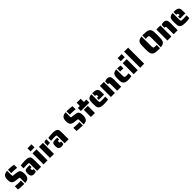

<svg xmlns="http://www.w3.org/2000/svg" viewBox="883 -3503 6271 6271"><g transform="rotate(-45 4018.5 -367.5)"><path d="M423 -541Q377 -543 349 -543Q313 -543 281 -541V-696H306Q388 -696 476 -685Q504 -681 539 -674V-530Q506 -534 423 -541ZM374 -203Q374 -224 371 -233.5Q368 -243 361 -246.5Q354 -250 337 -252L214 -267Q105 -279 67 -338Q50 -363 44 -399Q38 -435 38 -487Q38 -598 95 -647Q141 -687 239 -694V-493Q239 -480 240 -471Q241 -462 244 -457Q247 -451 254 -448.5Q261 -446 275 -445L413 -428Q456 -422 483 -413Q510 -404 529 -385Q574 -338 574 -218Q574 -91 518 -40Q493 -17 457.5 -6.5Q422 4 374 7ZM135 -1Q84 -6 58 -11V-157Q117 -152 193 -147Q241 -145 261 -145Q315 -145 332 -148V8H321Q221 8 135 -1Z M930 -316Q930 -342 928 -353Q926 -364 916 -369Q907 -374 882 -376Q867 -377 817 -377Q769 -377 728 -373L675 -370V-500Q769 -518 878 -518Q962 -518 1009.5 -506Q1057 -494 1081 -468Q1102 -444 1108.5 -407Q1115 -370 1115 -304V0H930ZM647 -148Q647 -196 654 -225.5Q661 -255 678 -272Q695 -290 725 -297.5Q755 -305 804 -305L888 -303V-214H878Q855 -214 848 -213Q828 -212 827 -194Q826 -188 826 -169Q826 -154 827.5 -146Q829 -138 833 -133Q838 -126 848 -125Q862 -123 878 -123H888V-21Q866 -4 841.5 1.5Q817 7 782 7Q713 7 680 -31.5Q647 -70 647 -148Z M1227 -743H1412V-599H1227ZM1227 -510H1412V0H1227Z M1753 -481Q1774 -501 1802.5 -509.5Q1831 -518 1873 -518V-351Q1828 -351 1799.5 -345Q1771 -339 1753 -324ZM1526 -510H1711V0H1526Z M2202 -316Q2202 -342 2200 -353Q2198 -364 2188 -369Q2179 -374 2154 -376Q2139 -377 2089 -377Q2041 -377 2000 -373L1947 -370V-500Q2041 -518 2150 -518Q2234 -518 2281.5 -506Q2329 -494 2353 -468Q2374 -444 2380.5 -407Q2387 -370 2387 -304V0H2202ZM1919 -148Q1919 -196 1926 -225.5Q1933 -255 1950 -272Q1967 -290 1997 -297.5Q2027 -305 2076 -305L2160 -303V-214H2150Q2127 -214 2120 -213Q2100 -212 2099 -194Q2098 -188 2098 -169Q2098 -154 2099.5 -146Q2101 -138 2105 -133Q2110 -126 2120 -125Q2134 -123 2150 -123H2160V-21Q2138 -4 2113.5 1.5Q2089 7 2054 7Q1985 7 1952 -31.5Q1919 -70 1919 -148Z M3125 -541Q3079 -543 3051 -543Q3015 -543 2983 -541V-696H3008Q3090 -696 3178 -685Q3206 -681 3241 -674V-530Q3208 -534 3125 -541ZM3076 -203Q3076 -224 3073 -233.5Q3070 -243 3063 -246.5Q3056 -250 3039 -252L2916 -267Q2807 -279 2769 -338Q2752 -363 2746 -399Q2740 -435 2740 -487Q2740 -598 2797 -647Q2843 -687 2941 -694V-493Q2941 -480 2942 -471Q2943 -462 2946 -457Q2949 -451 2956 -448.5Q2963 -446 2977 -445L3115 -428Q3158 -422 3185 -413Q3212 -404 3231 -385Q3276 -338 3276 -218Q3276 -91 3220 -40Q3195 -17 3159.5 -6.5Q3124 4 3076 7ZM2837 -1Q2786 -6 2760 -11V-157Q2819 -152 2895 -147Q2943 -145 2963 -145Q3017 -145 3034 -148V8H3023Q2923 8 2837 -1Z M3322 -510H3416V-658H3601V-510H3713V-369H3322ZM3416 -329H3601V0H3416Z M3994 -305H4064Q4064 -361 4053 -377Q4047 -386 4037 -388.5Q4027 -391 4008 -391H3994V-518H4008Q4094 -518 4140.5 -504Q4187 -490 4209 -458Q4229 -430 4233.5 -386Q4238 -342 4238 -254V-214H3994ZM3805 -57Q3782 -87 3775 -131.5Q3768 -176 3768 -254Q3768 -326 3773 -368.5Q3778 -411 3794 -441Q3812 -474 3849.5 -492.5Q3887 -511 3952 -516V-214Q3952 -180 3955 -165.5Q3958 -151 3969 -144Q3981 -136 4006 -135Q4038 -133 4074 -133Q4138 -133 4167 -136L4218 -140V-11Q4178 1 4108 5Q4074 8 4028 8Q3936 8 3883.5 -7.5Q3831 -23 3805 -57Z M4629 -241Q4629 -294 4628 -311Q4626 -339 4623 -348Q4619 -358 4609 -360.5Q4599 -363 4577 -363H4567V-488Q4606 -517 4669 -517Q4759 -517 4790 -462Q4804 -438 4809 -403.5Q4814 -369 4814 -319V0H4629ZM4340 -510H4525V0H4340Z M5259 -373Q5234 -377 5187 -377Q5156 -377 5143 -373V-518Q5214 -517 5290 -500V-370ZM4944 -67Q4924 -99 4918.5 -142Q4913 -185 4913 -254Q4913 -317 4918 -359Q4923 -401 4939 -433Q4958 -470 4996.5 -490.5Q5035 -511 5101 -516V-255Q5101 -211 5103.5 -189Q5106 -167 5114 -155Q5123 -143 5139.5 -138Q5156 -133 5187 -133Q5240 -133 5260 -136L5294 -140V-10Q5220 8 5136 8Q5058 8 5012 -11Q4966 -30 4944 -67Z M5393 -743H5578V-599H5393ZM5393 -510H5578V0H5393Z M5692 -743H5877V0H5692Z M6641 -344Q6641 -431 6640 -458Q6638 -499 6629 -517.5Q6620 -536 6600 -540Q6580 -543 6543 -543Q6500 -543 6487 -539V-695Q6496 -696 6514 -696H6543Q6655 -696 6716.5 -678.5Q6778 -661 6806 -621Q6832 -584 6838.5 -524Q6845 -464 6845 -344Q6845 -239 6840.5 -182.5Q6836 -126 6818 -89Q6798 -47 6756.5 -25Q6715 -3 6641 4ZM6333 -24Q6300 -40 6281 -67Q6262 -94 6253 -134Q6245 -169 6243 -214.5Q6241 -260 6241 -344Q6241 -449 6245.5 -505Q6250 -561 6268 -599Q6288 -640 6329 -662Q6370 -684 6445 -692V-344Q6445 -285 6447 -231Q6449 -190 6457.5 -171Q6466 -152 6486 -149Q6503 -145 6543 -145Q6584 -145 6599 -148V7Q6590 8 6572 8H6543Q6397 8 6333 -24Z M7238 -241Q7238 -294 7237 -311Q7235 -339 7232 -348Q7228 -358 7218 -360.5Q7208 -363 7186 -363H7176V-488Q7215 -517 7278 -517Q7368 -517 7399 -462Q7413 -438 7418 -403.5Q7423 -369 7423 -319V0H7238ZM6949 -510H7134V0H6949Z M7748 -305H7818Q7818 -361 7807 -377Q7801 -386 7791 -388.5Q7781 -391 7762 -391H7748V-518H7762Q7848 -518 7894.5 -504Q7941 -490 7963 -458Q7983 -430 7987.5 -386Q7992 -342 7992 -254V-214H7748ZM7559 -57Q7536 -87 7529 -131.5Q7522 -176 7522 -254Q7522 -326 7527 -368.5Q7532 -411 7548 -441Q7566 -474 7603.5 -492.5Q7641 -511 7706 -516V-214Q7706 -180 7709 -165.5Q7712 -151 7723 -144Q7735 -136 7760 -135Q7792 -133 7828 -133Q7892 -133 7921 -136L7972 -140V-11Q7932 1 7862 5Q7828 8 7782 8Q7690 8 7637.5 -7.5Q7585 -23 7559 -57Z"/></g></svg>

Font: Saira Stencil One
Style: Regular
Weight: 400
Designer: Hector Gatti with collaboration of the Omnibus-Type team
Foundry: Omnibus-Type
Version: Version 1.004